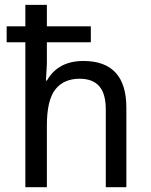

<svg xmlns="http://www.w3.org/2000/svg" viewBox="-20 -782 630 802"><path d="M421.9 0V-324.2Q421.9 -390.6 394.5 -421.9Q367.2 -453.1 312.5 -453.1Q246.1 -453.1 210.9 -408.2Q175.8 -363.3 175.8 -257.8V0H85.9V-605.5H7.8V-671.9H85.9V-761.7H175.8V-671.9H359.4V-605.5H175.8V-515.6L171.9 -445.3H175.8Q222.7 -527.3 328.1 -527.3Q418 -527.3 462.9 -478.5Q507.8 -429.7 507.8 -332V0Z"/></svg>

Font: Droid Sans Fallback
Style: Regular
Weight: 400
Designer: Steve Matteson
Foundry: Ascender Corporation
Version: 3.00 (Khmer version)